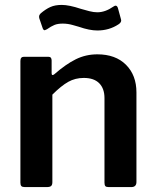

<svg xmlns="http://www.w3.org/2000/svg" viewBox="-20 -761 632 781"><path d="M67 -4C69.7 -1.3 74.3 0 81 0H170C178.7 0 184.7 -1.5 188 -4.5C191.3 -7.5 193 -12.7 193 -20V-376C217 -400 238.5 -417.3 257.5 -428C276.5 -438.7 297.7 -444 321 -444C348.3 -444 369.2 -436.8 383.5 -422.5C397.8 -408.2 405 -388 405 -362V-18C405 -11.3 406.2 -6.7 408.5 -4C410.8 -1.3 415.3 0 422 0H514C528 0 535 -7 535 -21V-385C535 -431.7 520.8 -469.2 492.5 -497.5C464.2 -525.8 425.3 -540 376 -540C344.7 -540 315.5 -533.3 288.5 -520C261.5 -506.7 232.3 -486.3 201 -459C197.7 -456.3 195 -455.3 193 -456C191 -456.7 190 -459 190 -463V-515C190 -525 185.7 -530 177 -530H77C67.7 -530 63 -524.3 63 -513V-18C63 -11.3 64.3 -6.7 67 -4ZM376 -637C408 -637 436.7 -645.3 462 -662C469.3 -666.7 473 -672 473 -678L472 -683L460 -727C458 -734.3 454.7 -738 450 -738C448 -738 445 -736.7 441 -734C419 -718.7 397.3 -711 376 -711C366 -711 355.2 -712.5 343.5 -715.5C331.8 -718.5 320.3 -721.7 309 -725C277 -735.7 251 -741 231 -741C213 -741 197.7 -738.2 185 -732.5C172.3 -726.8 159.3 -718.3 146 -707C141.3 -702.3 139 -698 139 -694C139 -690.7 139.3 -688 140 -686L153 -648C155 -641.3 158 -638 162 -638C162.7 -638 165.7 -639.3 171 -642C182.3 -650 192.5 -655.8 201.5 -659.5C210.5 -663.2 221.7 -665 235 -665C249 -665 262.8 -663 276.5 -659C290.2 -655 298.3 -652.7 301 -652C329.7 -642 354.7 -637 376 -637Z"/></svg>

Font: Libre Franklin SemiBold
Style: Regular
Weight: 600
Designer: Pablo Impallari, Rodrigo Fuenzalida
Foundry: Impallari Type
Version: Version 1.002; ttfautohint (v1.5)